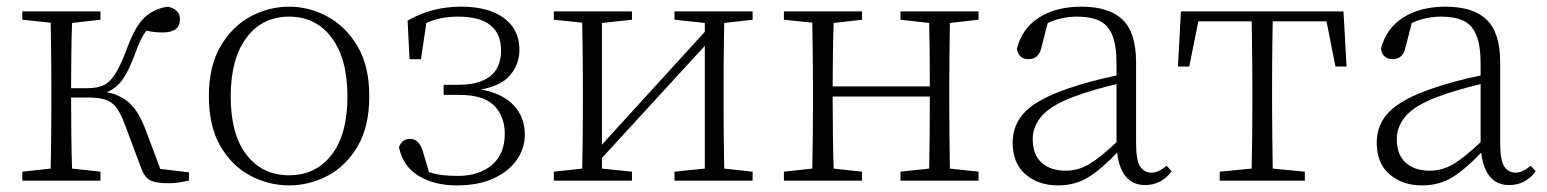

<svg xmlns="http://www.w3.org/2000/svg" viewBox="-20 -541 4633 575"><path d="M460 -35.2 545.9 -24.9V0Q530.8 2.9 515.1 5.4Q499.5 7.8 485.8 7.8Q444.8 7.8 428.2 -2Q411.6 -11.7 401.9 -40L354 -168Q341.3 -202.1 327.9 -219.5Q314.5 -236.8 294.4 -242.9Q274.4 -249 243.2 -249H192.9Q192.9 -192.9 193.6 -134.8Q194.3 -76.7 195.8 -36.1L280.8 -26.9V0H46.9V-26.9L131.8 -36.1Q132.8 -77.1 133.3 -131.3Q133.8 -185.5 133.8 -226.1V-282.2Q133.8 -309.1 133.5 -343Q133.3 -377 132.8 -411.1Q132.3 -445.3 131.8 -473.1L46.9 -481.9V-506.8H280.8V-481.9L195.8 -472.2Q194.3 -432.1 193.6 -377.4Q192.9 -322.8 192.9 -276.9H242.2Q270 -276.9 289.3 -285.4Q308.6 -293.9 324.5 -318.6Q340.3 -343.3 358.9 -392.1Q383.8 -460.9 412.1 -488Q440.4 -515.1 482.9 -521Q519 -513.2 519 -482.9Q519 -443.8 466.8 -443.8Q452.6 -443.8 440.7 -445.3Q428.7 -446.8 418 -449.2Q409.2 -437 401.1 -420.9Q393.1 -404.8 384.8 -380.9Q366.2 -330.1 347.4 -303.2Q328.6 -276.4 299.8 -265.1Q343.3 -255.9 369.6 -230.7Q396 -205.6 417 -149.9Z M845.7 14.2Q784.7 14.2 729.7 -14.9Q674.8 -43.9 640.1 -103.3Q605.5 -162.6 605.5 -252.9Q605.5 -342.8 640.4 -402.3Q675.3 -461.9 730.2 -491.5Q785.2 -521 845.7 -521Q905.8 -521 960.7 -491.5Q1015.6 -461.9 1050.8 -402.3Q1085.9 -342.8 1085.9 -252.9Q1085.9 -162.1 1051 -102.8Q1016.1 -43.5 961.2 -14.6Q906.2 14.2 845.7 14.2ZM845.7 -16.1Q925.8 -16.1 973.1 -77.4Q1020.5 -138.7 1020.5 -252Q1020.5 -365.2 973.1 -428.2Q925.8 -491.2 845.7 -491.2Q765.6 -491.2 718.3 -428.2Q670.9 -365.2 670.9 -252Q670.9 -138.7 718.3 -77.4Q765.6 -16.1 845.7 -16.1Z M1206.5 -363.8 1200.7 -479Q1271.5 -521 1360.8 -521Q1443.8 -521 1489.7 -486.6Q1535.6 -452.1 1535.6 -392.1Q1535.6 -350.1 1508.8 -317.1Q1481.9 -284.2 1419.9 -272.9Q1485.8 -261.2 1518.8 -225.3Q1551.8 -189.5 1551.8 -137.2Q1551.8 -97.7 1528.3 -63.2Q1504.9 -28.8 1459.5 -7.3Q1414.1 14.2 1347.7 14.2Q1280.8 14.2 1233.6 -14.4Q1186.5 -43 1174.8 -100.1Q1184.1 -126.5 1210.9 -125Q1235.8 -123.5 1246.6 -86.9L1264.6 -25.9Q1284.2 -19 1305.2 -16.6Q1326.2 -14.2 1350.6 -14.2Q1415 -14.2 1453.4 -47.1Q1491.7 -80.1 1491.7 -140.1Q1491.7 -192.4 1460 -224.6Q1428.2 -256.8 1355.5 -256.8H1308.6V-287.1H1351.6Q1480.5 -287.1 1480.5 -390.1Q1480.5 -491.2 1351.6 -491.2Q1326.2 -491.2 1302.7 -486.8Q1279.3 -482.4 1256.8 -472.2L1240.7 -363.8Z M2233.9 -481.9 2148.9 -472.2Q2148.4 -444.8 2147.9 -410.9Q2147.5 -377 2147.2 -343Q2147 -309.1 2147 -282.2V-226.1Q2147 -185.5 2147.5 -131.3Q2147.9 -77.1 2148.9 -36.1L2233.9 -26.9V0H2000V-26.9L2090.8 -36.1V-403.8L1782.7 -67.9V-36.1L1872.6 -26.9V0H1638.7V-26.9L1723.6 -36.1Q1724.6 -77.1 1725.1 -131.3Q1725.6 -185.5 1725.6 -226.1V-282.2Q1725.6 -309.1 1725.3 -343Q1725.1 -377 1724.6 -411.1Q1724.1 -445.3 1723.6 -473.1L1638.7 -481.9V-506.8H1872.6V-481.9L1782.7 -472.2V-107.9L2090.8 -445.8V-472.2L2000 -481.9V-506.8H2233.9Z M2910.6 -481.9 2824.7 -472.2Q2824.2 -430.7 2823.5 -376.5Q2822.8 -322.3 2822.8 -282.2V-226.1Q2822.8 -185.5 2823.5 -131.3Q2824.2 -77.1 2824.7 -36.1L2910.6 -26.9V0H2676.8V-26.9L2762.7 -36.1Q2763.7 -77.1 2764.2 -135.7Q2764.6 -194.3 2764.6 -252H2473.6Q2473.6 -194.3 2474.4 -135.7Q2475.1 -77.1 2476.6 -36.1L2561.5 -26.9V0H2327.6V-26.9L2412.6 -36.1Q2413.6 -77.1 2414.1 -131.3Q2414.6 -185.5 2414.6 -226.1V-282.2Q2414.6 -309.1 2414.3 -343Q2414.1 -377 2413.6 -411.1Q2413.1 -445.3 2412.6 -473.1L2327.6 -481.9V-506.8H2561.5V-481.9L2476.6 -472.2Q2475.1 -432.1 2474.4 -379.2Q2473.6 -326.2 2473.6 -282.2H2764.6Q2764.6 -326.2 2764.2 -379.2Q2763.7 -432.1 2762.7 -472.2L2676.8 -481.9V-506.8H2910.6Z M3323.7 -115.2V-289.1Q3289.1 -280.8 3254.6 -270.8Q3220.2 -260.7 3192.4 -250Q3126 -224.6 3099.4 -193.1Q3072.8 -161.6 3072.8 -125Q3072.8 -77.6 3099.6 -53.7Q3126.5 -29.8 3171.4 -29.8Q3209 -29.8 3242.2 -49.6Q3275.4 -69.3 3323.7 -115.2ZM3473.6 -44.9 3488.8 -27.8Q3458 13.2 3409.7 13.2Q3372.1 13.2 3351.3 -12.5Q3330.6 -38.1 3325.7 -84Q3278.8 -34.7 3239.5 -10.3Q3200.2 14.2 3148.4 14.2Q3089.8 14.2 3051.3 -18.8Q3012.7 -51.8 3012.7 -113.8Q3012.7 -168.9 3051 -207.3Q3089.4 -245.6 3181.6 -276.9Q3214.4 -288.1 3251.2 -297.9Q3288.1 -307.6 3323.7 -314.9V-349.1Q3323.7 -405.3 3310.8 -436.3Q3297.9 -467.3 3271.7 -479.2Q3245.6 -491.2 3205.6 -491.2Q3183.6 -491.2 3161.9 -486.8Q3140.1 -482.4 3117.7 -472.2L3099.6 -401.9Q3092.3 -363.8 3060.5 -363.8Q3030.3 -363.8 3025.4 -395Q3040.5 -455.6 3091.6 -488.3Q3142.6 -521 3218.8 -521Q3301.3 -521 3341.8 -482.2Q3382.3 -443.4 3382.3 -354V-112.8Q3382.3 -61 3394.5 -42.5Q3406.7 -23.9 3428.7 -23.9Q3449.7 -23.9 3473.6 -44.9Z M3952.6 -477.1H3791.5Q3791 -449.7 3790.5 -414.6Q3790 -379.4 3789.8 -344.5Q3789.6 -309.6 3789.6 -282.2V-226.1Q3789.6 -185.5 3790.3 -131.3Q3791 -77.1 3791.5 -36.1L3887.7 -26.9V0H3632.8V-26.9L3728.5 -36.1Q3729.5 -77.1 3730 -131.3Q3730.5 -185.5 3730.5 -226.1V-282.2Q3730.5 -309.6 3730.2 -344.5Q3730 -379.4 3729.5 -414.6Q3729 -449.7 3728.5 -477.1H3568.8L3541.5 -341.8H3507.8L3516.6 -506.8H4003.4L4012.7 -341.8H3979.5Z M4414.1 -115.2V-289.1Q4379.4 -280.8 4345 -270.8Q4310.5 -260.7 4282.7 -250Q4216.3 -224.6 4189.7 -193.1Q4163.1 -161.6 4163.1 -125Q4163.1 -77.6 4189.9 -53.7Q4216.8 -29.8 4261.7 -29.8Q4299.3 -29.8 4332.5 -49.6Q4365.7 -69.3 4414.1 -115.2ZM4564 -44.9 4579.1 -27.8Q4548.3 13.2 4500 13.2Q4462.4 13.2 4441.7 -12.5Q4420.9 -38.1 4416 -84Q4369.1 -34.7 4329.8 -10.3Q4290.5 14.2 4238.8 14.2Q4180.2 14.2 4141.6 -18.8Q4103 -51.8 4103 -113.8Q4103 -168.9 4141.4 -207.3Q4179.7 -245.6 4272 -276.9Q4304.7 -288.1 4341.6 -297.9Q4378.4 -307.6 4414.1 -314.9V-349.1Q4414.1 -405.3 4401.1 -436.3Q4388.2 -467.3 4362.1 -479.2Q4335.9 -491.2 4295.9 -491.2Q4273.9 -491.2 4252.2 -486.8Q4230.5 -482.4 4208 -472.2L4189.9 -401.9Q4182.6 -363.8 4150.9 -363.8Q4120.6 -363.8 4115.7 -395Q4130.9 -455.6 4181.9 -488.3Q4232.9 -521 4309.1 -521Q4391.6 -521 4432.1 -482.2Q4472.7 -443.4 4472.7 -354V-112.8Q4472.7 -61 4484.9 -42.5Q4497.1 -23.9 4519 -23.9Q4540 -23.9 4564 -44.9Z"/></svg>

Font: Source Han Serif CN ExtraLight
Style: Regular
Weight: 250
Designer: Ryoko NISHIZUKA  (kana & ideographs); Frank Grießhammer (Latin, Greek & Cyrillic); Wenlong ZHANG  (bopomofo); Sandoll Co
Foundry: Adobe Systems Incorporated
Version: Version 1.001;PS 1.001;hotconv 16.6.54;makeotf.lib2.5.65590